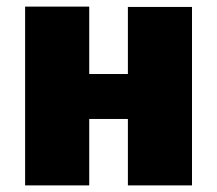

<svg xmlns="http://www.w3.org/2000/svg" viewBox="-20 -561 657 581"><path d="M56 0V-541H250V-337H367V-540H561V0H367V-201H250V0Z"/></svg>

Font: Geist Black
Style: Regular
Weight: 400
Designer: Basement.studio, Andrés Briganti, Mateo Zaragoza
Foundry: Basement.studio, Vercel, Andrés Briganti, Guido Ferreyra, Mateo Zaragoza
Version: Version 1.401